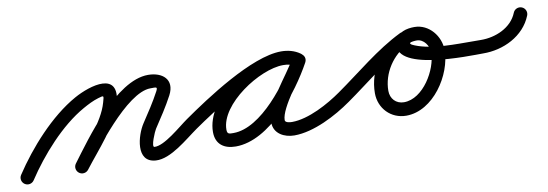

<svg xmlns="http://www.w3.org/2000/svg" viewBox="-62 -477 2006 703"><g transform="rotate(-10 941.0 -126.0)"><path d="M20.9 25.7C20.9 25.7 20.9 25.7 20.9 25.7C76.1 -58.2 160.2 -154.1 248.2 -203.2C266.4 -213.4 285.7 -223.4 305.9 -229.4C329.7 -236.4 327.9 -236 320.9 -210.6C301.4 -139.7 229.4 -67.6 184.1 -8.1C175.7 2.8 177.9 18.5 188.9 26.9C199.8 35.3 215.5 33.1 223.9 22.1C223.9 22.1 223.9 22.1 223.9 22.1C273.5 -43.1 347.5 -118.8 369.1 -197.4C401.8 -316.5 283.7 -280.2 223.8 -246.8C128.7 -193.8 38.8 -92.5 -20.9 -1.7C-28.5 9.8 -25.3 25.3 -13.7 32.9C-2.2 40.5 13.3 37.3 20.9 25.7ZM224 22C224 22 224 22 224 22C269.5 -38.8 411.4 -231.7 500 -231.7C521.2 -231.7 528.5 -234.1 519.8 -217.5C519.8 -217.5 519.8 -217.6 519.9 -217.6C519.9 -217.7 519.9 -217.7 519.9 -217.7C500 -180.1 476.5 -145.2 453.1 -109.7C427.4 -70.7 399.1 26.9 474.3 31.9C529.7 35.7 596.5 -25.1 641.3 -56.5C652.6 -64.4 655.4 -80 647.5 -91.3C639.6 -102.6 624 -105.4 612.7 -97.5C612.7 -97.5 612.7 -97.5 612.7 -97.5C579.4 -74.2 514.7 -15.5 477.7 -17.9C465.3 -18.8 489.3 -73.8 494.9 -82.3C519.1 -119 543.4 -155.2 564.1 -194.3C564.1 -194.3 564.1 -194.3 564.1 -194.4C564.2 -194.4 564.2 -194.5 564.2 -194.5C592.8 -249.4 553.1 -281.7 500 -281.7C380.4 -281.7 245.8 -90.6 184 -8C175.7 3.1 178 18.7 189 27C200.1 35.3 215.7 33 224 22Z M606.5 -62.7C614.4 -51.4 630 -48.6 641.3 -56.5C714.4 -107.5 904.3 -231.8 994.6 -231.8C1008.8 -231.8 1023.8 -229 1035.5 -220.7C1048.4 -211.4 1062 -217.9 1069 -228.8C1076 -239.6 1076.3 -254.7 1062.5 -262.6C1039.6 -275.9 1020.4 -281.1 993.3 -281.1C877.7 -281.1 698.1 -157.8 698.1 -34.2C698.1 11.8 728.8 32.3 771.7 32.3C898.6 32.3 1020 -125.6 1074.9 -226C1082.9 -240.6 1076 -253.9 1065 -259.9C1054 -265.9 1039.1 -264.6 1031.1 -250C996.3 -186.6 914.3 -102.8 914.3 -31.6C914.3 10.3 953 29.7 990 29.7C1062.6 29.7 1148.4 -15.6 1206.4 -56.6C1217.7 -64.5 1220.4 -80.1 1212.4 -91.4C1204.5 -102.7 1188.9 -105.4 1177.6 -97.4C1128.6 -62.8 1051.5 -20.3 990 -20.3C983.3 -20.3 964.3 -21.5 964.3 -31.6C964.3 -77.9 1048.4 -177.5 1074.9 -226C1082.9 -240.6 1076 -253.9 1065 -259.9C1054 -265.9 1039.1 -264.6 1031.1 -250C986.4 -168.3 876.2 -17.7 771.7 -17.7C755.9 -17.7 748.1 -17.3 748.1 -34.2C748.1 -129.1 906.3 -231.1 993.3 -231.1C1011.8 -231.1 1022.4 -228.1 1037.5 -219.4C1051.2 -211.4 1064.4 -217.3 1071 -227.5C1077.6 -237.6 1077.4 -252.1 1064.5 -261.3C1044.2 -275.8 1019.3 -281.8 994.6 -281.8C884.6 -281.8 700.4 -158.7 612.7 -97.5C601.4 -89.6 598.6 -74 606.5 -62.7Z M1171.5 -62.7C1179.4 -51.4 1195 -48.6 1206.3 -56.5C1287.5 -113.1 1368.7 -183.7 1457.3 -227C1469.8 -233.1 1474.9 -248 1468.8 -260.4C1462.8 -272.9 1447.8 -278 1435.4 -271.9C1435.4 -271.9 1435.4 -271.9 1435.4 -271.9C1344.1 -227.4 1261.1 -155.7 1177.7 -97.5C1166.4 -89.6 1163.6 -74 1171.5 -62.7ZM1435.9 -272.2C1435.9 -272.2 1435.9 -272.2 1435.9 -272.2C1359.5 -236.7 1306.7 -155.4 1306.7 -71.2C1306.7 -14.7 1349.1 29.7 1406.2 29.7C1506.6 29.7 1585.6 -90.9 1585.6 -182.5C1585.6 -234.6 1545.1 -285 1491 -285C1461.9 -285 1429.2 -277.1 1418.4 -246.3C1418.4 -246.3 1418.4 -246.3 1418.4 -246.3C1418.4 -246.4 1418.5 -246.4 1418.5 -246.4C1378.5 -134.5 1672.9 -146 1723 -146C1736.8 -146 1748 -157.2 1748 -171C1748 -184.8 1736.8 -196 1723 -196C1723 -196 1723 -196 1723 -196C1714.2 -196 1705.7 -196.1 1697.1 -196.1C1630.9 -196.8 1542.4 -193.3 1480 -218.8C1476.1 -220.4 1463.9 -224.9 1465.5 -229.6C1465.5 -229.6 1465.6 -229.6 1465.6 -229.7C1465.6 -229.7 1465.6 -229.7 1465.6 -229.7C1467.2 -234.3 1487 -235 1491 -235C1517.2 -235 1535.6 -207 1535.6 -182.5C1535.6 -119 1478 -20.3 1406.2 -20.3C1376.7 -20.3 1356.7 -42.1 1356.7 -71.2C1356.7 -136 1398.1 -199.5 1456.9 -226.8C1469.4 -232.6 1474.9 -247.5 1469.1 -260C1463.2 -272.5 1448.4 -278 1435.9 -272.2Z M1698 -171.3C1697.8 -157.5 1708.9 -146.2 1722.7 -146C1797.2 -145.1 1876.5 -182.3 1905.2 -254.8C1910.3 -267.6 1904 -282.2 1891.2 -287.2C1878.4 -292.3 1863.8 -286 1858.8 -273.2C1837.8 -220.3 1776.8 -195.4 1723.3 -196C1709.5 -196.2 1698.2 -185.1 1698 -171.3Z"/></g></svg>

Font: FRB American Cursive Guidelines Semibold
Style: Italic
Weight: 600
Italic angle: -25°
Version: Version 2.0;Modular Font Editor K font №1